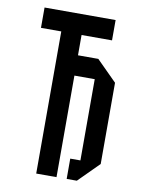

<svg xmlns="http://www.w3.org/2000/svg" viewBox="-78 -721 573 776"><g transform="rotate(10 208.5 -333.5)"><path d="M208.3 0H125V-583.3H41.7V-666.7H333.3V-583.3H208.3V-500H291.7L375 -416.7V-83.3L291.7 0H250V-83.3H291.7V-416.7H208.3Z"/></g></svg>

Font: Yulong
Style: Regular
Weight: 400
Designer: GGBotNet
Foundry: f0n7.com
Version: 1.00